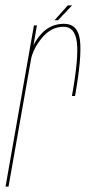

<svg xmlns="http://www.w3.org/2000/svg" viewBox="-40 -690 336 710"><path d="M226 -335H237.5Q263 -479 255.8 -540.5Q248.5 -602 196.5 -602Q146.5 -602 112.5 -564.5Q78.5 -527 70.5 -481.5L73.5 -466Q81.5 -509 115.2 -550Q149 -591 195 -591Q237 -591 244.2 -534Q251.5 -477 226 -335ZM-19.5 0H-8.5L80.5 -503.5L96.5 -596H85.5ZM161.5 -615H174.5L226.5 -670H210.5Z"/></svg>

Font: Anybody Thin Condensed
Style: Italic
Weight: 100
Width: 3
Italic angle: -10°
Version: Version 1.113;gftools[0.9.25]